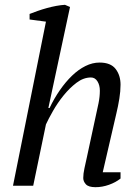

<svg xmlns="http://www.w3.org/2000/svg" viewBox="-20 -772 583 798"><path d="M103 -691V-714Q118 -720 136.5 -726.5Q155 -733 175 -738.5Q195 -744 214 -747.5Q233 -751 250 -752L271 -743L181 -323H186Q205 -363 229 -397.5Q253 -432 279.5 -457.5Q306 -483 335 -497.5Q364 -512 394 -512Q440 -512 460.5 -485.5Q481 -459 481 -420Q481 -393 476 -362Q471 -331 464 -302L407 -56H481V-30Q461 -14 433 -4Q405 6 377 6Q348 6 337 -6Q326 -18 326 -32Q326 -50 331 -72.5Q336 -95 341 -118L377 -285Q384 -316 389.5 -343Q395 -370 395 -395Q395 -418 385 -434Q375 -450 358 -450Q327 -450 298 -428Q269 -406 244 -375Q219 -344 200 -310.5Q181 -277 171 -255L118 0H34L171 -682Z"/></svg>

Font: PTSerif
Style: Italic
Weight: 400
Italic angle: -12°
Designer: A.Korolkova, O.Umpeleva, V.Yefimov
Foundry: ParaType Ltd
Version: Version 1.000W OFL; ttfautohint (v1.2) -l 8 -r 50 -G 200 -x 